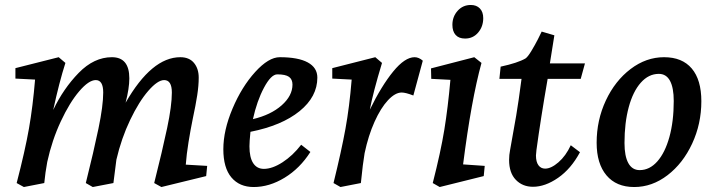

<svg xmlns="http://www.w3.org/2000/svg" viewBox="-20 -740 2871 772"><path d="M121 -420 42 -424V-466L216 -510L243 -487Q218 -409 194 -298Q235 -384 296.5 -447Q358 -510 430 -510Q500 -510 500 -425Q500 -385 485 -327Q590 -510 705 -510Q741 -510 760 -487Q779 -464 779 -428Q779 -396 773 -357Q767 -318 755 -262Q746 -218 738 -168.5Q730 -119 727 -78L813 -73L809 -32L629 12L600 -4Q633 -135 652 -225Q671 -315 671 -368Q671 -418 640 -418Q614 -418 576.5 -375Q539 -332 503.5 -258Q468 -184 448 -98Q442 -51 436 -4L353 12L325 -4Q357 -132 376 -223.5Q395 -315 395 -368Q395 -418 365 -418Q337 -418 298.5 -373Q260 -328 224.5 -252Q189 -176 170 -89Q162 -46 158 -4L76 12L47 -4Q81 -135 96.5 -223.5Q112 -312 121 -420Z M878 -140Q878 -216 915 -303.5Q952 -391 1006 -450.5Q1060 -510 1105 -510Q1179 -510 1217.5 -489Q1256 -468 1256 -428Q1256 -351 1184.5 -293Q1113 -235 987 -210Q983 -170 983 -152Q983 -107 998 -84Q1013 -61 1041 -61Q1075 -61 1116 -87.5Q1157 -114 1191 -158L1228 -129Q1186 -63 1124.5 -25.5Q1063 12 1000 12Q943 12 910.5 -26.5Q878 -65 878 -140ZM1156 -400Q1156 -421 1142 -431Q1128 -441 1095 -441Q1070 -441 1041.5 -387.5Q1013 -334 997 -261Q1069 -278 1112.5 -316.5Q1156 -355 1156 -400Z M1394 -420 1316 -424V-466L1489 -510L1516 -487Q1480 -368 1467 -299Q1514 -395 1561 -452.5Q1608 -510 1647 -510Q1664 -510 1680 -496L1642 -356Q1611 -368 1595 -368Q1569 -368 1540 -337Q1511 -306 1486 -250.5Q1461 -195 1446 -124Q1439 -84 1431 -4L1349 12L1321 -4Q1353 -134 1369 -222Q1385 -310 1394 -420Z M1791 -419 1714 -423 1713 -465 1887 -510 1916 -487Q1875 -338 1842 -79L1929 -73L1925 -32L1748 12L1720 -4Q1752 -129 1766.5 -218Q1781 -307 1791 -419ZM1799 -640Q1799 -673 1820 -696.5Q1841 -720 1873 -720Q1896 -720 1909.5 -706Q1923 -692 1923 -667Q1923 -633 1902.5 -609Q1882 -585 1850 -585Q1825 -585 1812 -599.5Q1799 -614 1799 -640Z M2123 11Q2081 11 2054 -17Q2027 -45 2027 -97Q2027 -117 2031 -137Q2046 -219 2055.5 -275Q2065 -331 2077 -423H1988L1993 -472Q2062 -487 2093 -505Q2102 -511 2116.5 -535Q2131 -559 2143 -582.5Q2155 -606 2158 -613L2209 -598L2191 -485H2332L2315 -423H2182Q2154 -262 2137 -137L2135 -115Q2135 -89 2145 -75.5Q2155 -62 2172 -62Q2196 -62 2225.5 -87.5Q2255 -113 2275 -156L2312 -128Q2276 -61 2224 -25Q2172 11 2123 11Z M2379 -166Q2379 -257 2416 -336Q2453 -415 2515.5 -462.5Q2578 -510 2650 -510Q2723 -510 2761.5 -464.5Q2800 -419 2800 -333Q2800 -242 2763 -162.5Q2726 -83 2664 -35.5Q2602 12 2530 12Q2458 12 2418.5 -35Q2379 -82 2379 -166ZM2689 -334Q2689 -387 2674 -415Q2659 -443 2629 -443Q2588 -443 2556.5 -407.5Q2525 -372 2508 -309Q2491 -246 2491 -165Q2491 -112 2506.5 -84Q2522 -56 2552 -56Q2592 -56 2623 -91Q2654 -126 2671.5 -189Q2689 -252 2689 -334Z"/></svg>

Font: Andada Pro SemiBold
Style: Italic
Weight: 600
Italic angle: -6.99998°
Designer: Carolina Giovagnoli
Foundry: Huerta Tipografica
Version: Version 3.005